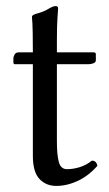

<svg xmlns="http://www.w3.org/2000/svg" viewBox="-20 -611 358 631"><path d="M42 -439H88Q88 -481 87.5 -503Q87 -525 86.5 -534.5Q86 -544 85.5 -547.5Q85 -551 85 -555Q85 -560 91.5 -563Q98 -566 107 -568Q117 -571 125 -574.5Q133 -578 141 -583Q155 -591 163 -591Q171 -591 171 -583Q171 -583 169 -555Q167 -527 167 -478V-439H287Q295 -439 295 -433V-413Q295 -406 287 -403Q279 -400 271 -400H167V-147Q167 -101 173.5 -78Q180 -55 200 -55Q220 -55 241.5 -61.5Q263 -68 282 -83Q297 -83 300 -66Q271 -33 235.5 -16.5Q200 0 165 0Q131 0 109.5 -23Q88 -46 88 -99V-400H29Q24 -400 24 -406V-419Q24 -425 28 -432Q32 -439 42 -439Z"/></svg>

Font: Ponomar
Style: Regular
Weight: 400
Version: Version 1.301; ttfautohint (v1.8.4.7-5d5b)